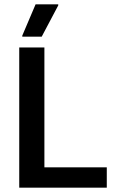

<svg xmlns="http://www.w3.org/2000/svg" viewBox="-20 -870 540 890"><path d="M69.2 0V-650H185.8V-94.2H475V0ZM83.3 -700V-705L145 -850H250V-845L173.3 -700Z"/></svg>

Font: Familjen Grotesk GF Medium
Style: Regular
Weight: 500
Designer: Anders Wikstroem, Jonas Baeckman, Matilda Gysing, Kristian Moeller
Foundry: Familjen STHLM AB
Version: Version 2.000; Beta; Release 4; Build 6